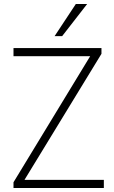

<svg xmlns="http://www.w3.org/2000/svg" viewBox="-20 -947 574 967"><path d="M48 0V-29L450 -690L454 -664H48V-705H491V-676L88 -16L85 -41H503V0ZM255 -765 362 -927H419L293 -765Z"/></svg>

Font: Nunito Sans 10pt SemiCondensed ExtraLight
Style: Regular
Weight: 250
Width: 4
Designer: Vernon Adams
Foundry: Vernon Adams
Version: Version 3.101;gftools[0.9.27]